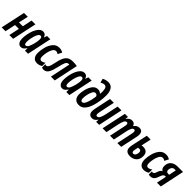

<svg xmlns="http://www.w3.org/2000/svg" viewBox="397 -2391 4021 4021"><g transform="rotate(45 2407.5 -380.0)"><path d="M108 0 157 -232H271L221 0H333L449 -544H336L291 -329H177L224 -544H111L-6 0Z M578 -160Q578 -210 592.5 -279.5Q607 -349 633 -401.5Q659 -454 695 -454Q737 -454 737 -387Q737 -362 733 -331Q729 -300 717 -251Q703 -195 679 -140.5Q655 -86 614 -86Q578 -86 578 -160ZM683 -72H686L684 0H775L891 -544H793L770 -476H768Q744 -554 675 -554Q620 -554 579.5 -511.5Q539 -469 512.5 -404Q486 -339 473.5 -269.5Q461 -200 461 -146Q461 -72 489 -31Q517 10 567 10Q604 10 631 -12.5Q658 -35 683 -72Z M1166 -27 1167 -125Q1115 -88 1075 -88Q1023 -88 1023 -174Q1023 -223 1036.5 -289Q1050 -355 1078.5 -405Q1107 -455 1153 -455Q1188 -455 1217 -431L1264 -521Q1216 -554 1153 -554Q1064 -554 1009.5 -488.5Q955 -423 930.5 -331Q906 -239 906 -159Q906 -79 942 -34.5Q978 10 1045 10Q1080 10 1112 -1Q1144 -12 1166 -27Z M1415 -248Q1438 -356 1461 -403.5Q1484 -451 1528 -451Q1541 -451 1547 -450L1453 0H1566L1680 -540Q1646 -545 1618 -547.5Q1590 -550 1553 -550Q1445 -550 1393.5 -485.5Q1342 -421 1316 -290Q1293 -172 1270.5 -132Q1248 -92 1219 -92Q1199 -92 1186 -102V-4Q1209 8 1235 8Q1316 8 1353.5 -65Q1391 -138 1415 -248Z M1802 -160Q1802 -210 1816.5 -279.5Q1831 -349 1857 -401.5Q1883 -454 1919 -454Q1961 -454 1961 -387Q1961 -362 1957 -331Q1953 -300 1941 -251Q1927 -195 1903 -140.5Q1879 -86 1838 -86Q1802 -86 1802 -160ZM1907 -72H1910L1908 0H1999L2115 -544H2017L1994 -476H1992Q1968 -554 1899 -554Q1844 -554 1803.5 -511.5Q1763 -469 1736.5 -404Q1710 -339 1697.5 -269.5Q1685 -200 1685 -146Q1685 -72 1713 -31Q1741 10 1791 10Q1828 10 1855 -12.5Q1882 -35 1907 -72Z M2552 -539Q2552 -646 2511 -708Q2470 -770 2387 -770Q2354 -770 2318 -761Q2282 -752 2251 -734L2274 -645Q2326 -675 2366 -675Q2438 -675 2438 -547Q2438 -529 2437.5 -510Q2437 -491 2434 -472H2432Q2419 -487 2396 -499Q2373 -511 2343 -511Q2265 -511 2218.5 -449Q2172 -387 2151 -304Q2130 -221 2130 -157Q2130 -79 2170 -34.5Q2210 10 2284 10Q2363 10 2414.5 -46.5Q2466 -103 2496 -190Q2526 -277 2539 -370.5Q2552 -464 2552 -539ZM2245 -157Q2245 -201 2257.5 -263Q2270 -325 2295 -372Q2320 -419 2357 -419Q2399 -419 2416 -375Q2411 -325 2395.5 -256Q2380 -187 2353.5 -135Q2327 -83 2290 -83Q2245 -83 2245 -157Z M2793 -66H2796L2792 0H2882L2997 -544H2884L2823 -257Q2807 -182 2784 -137Q2761 -92 2725 -92Q2692 -92 2692 -135Q2692 -151 2695 -172.5Q2698 -194 2703 -216L2772 -544H2659L2584 -190Q2573 -141 2573 -104Q2573 10 2678 10Q2745 10 2793 -66Z M3097 0 3158 -292Q3170 -349 3191.5 -400Q3213 -451 3252 -451Q3285 -451 3285 -406Q3285 -383 3275 -341L3203 0H3316L3384 -324Q3393 -368 3413.5 -409.5Q3434 -451 3469 -451Q3501 -451 3501 -405Q3501 -381 3491 -337L3420 0H3533L3611 -365Q3615 -386 3618.5 -407Q3622 -428 3622 -444Q3622 -554 3524 -554Q3452 -554 3403 -485H3400Q3382 -554 3304 -554Q3233 -554 3186 -477H3183L3190 -544H3099L2983 0Z M3999 -190Q3999 -328 3857 -328Q3828 -328 3814 -324L3861 -544H3748L3672 -190Q3667 -166 3665 -147.5Q3663 -129 3663 -115Q3663 -48 3700 -19Q3737 10 3797 10Q3887 10 3943 -41.5Q3999 -93 3999 -190ZM3774 -124Q3774 -144 3795 -237Q3819 -241 3834 -241Q3883 -241 3883 -182Q3883 -140 3864 -108.5Q3845 -77 3812 -77Q3789 -77 3781.5 -91.5Q3774 -106 3774 -124Z M4327 -27 4328 -125Q4276 -88 4236 -88Q4184 -88 4184 -174Q4184 -223 4197.5 -289Q4211 -355 4239.5 -405Q4268 -455 4314 -455Q4349 -455 4378 -431L4425 -521Q4377 -554 4314 -554Q4225 -554 4170.5 -488.5Q4116 -423 4091.5 -331Q4067 -239 4067 -159Q4067 -79 4103 -34.5Q4139 10 4206 10Q4241 10 4273 -1Q4305 -12 4327 -27Z M4569 -357Q4569 -394 4590.5 -427Q4612 -460 4657 -460H4690L4657 -297H4626Q4569 -297 4569 -357ZM4531 -106Q4557 -180 4574 -199.5Q4591 -219 4619 -219H4639L4593 0H4706L4821 -544H4658Q4569 -544 4511.5 -496Q4454 -448 4454 -357Q4454 -312 4469 -288Q4484 -264 4508 -251Q4478 -241 4462.5 -215.5Q4447 -190 4431 -140Q4421 -109 4407 -98Q4393 -87 4375 -87Q4361 -87 4351 -90V0Q4358 2 4370 4.5Q4382 7 4399 7Q4445 7 4477 -17.5Q4509 -42 4531 -106Z"/></g></svg>

Font: Noto Sans Display Condensed
Style: Bold Italic
Weight: 700
Width: 3
Designer: Monotype Design team
Foundry: Monotype Imaging Inc.
Version: 1.000